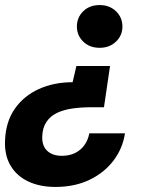

<svg xmlns="http://www.w3.org/2000/svg" viewBox="-25 -536 589 759"><path d="M410 -275 386 -112H333Q295 -112 260.5 -107Q226 -102 200 -89.5Q174 -77 158.5 -54Q143 -31 142 4Q141 27 149.5 44Q158 61 176 70.5Q194 80 219 80Q249 80 271.5 69Q294 58 308.5 38Q323 18 328 -9H469Q460 51 423.5 99Q387 147 328.5 175Q270 203 194 203Q132 203 86 181Q40 159 16 117.5Q-8 76 -5 18Q-2 -55 33.5 -106Q69 -157 128.5 -184Q188 -211 262 -211L277 -275ZM369 -516Q408 -516 433.5 -491.5Q459 -467 459 -431Q459 -396 433.5 -371.5Q408 -347 369 -347Q329 -347 304 -371.5Q279 -396 279 -431Q279 -467 304 -491.5Q329 -516 369 -516Z"/></svg>

Font: DM Sans Black
Style: Italic
Weight: 900
Italic angle: -10°
Designer: Colophon Foundry, Jonny Pinhorn
Foundry: Colophon Foundry
Version: Version 4.004;gftools[0.9.30]